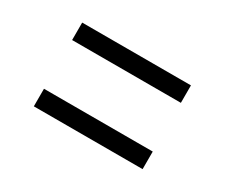

<svg xmlns="http://www.w3.org/2000/svg" viewBox="-70 -666 808 691"><g transform="rotate(30 334.5 -321.0)"><path d="M560.5 -495V-422.5H108.5V-495ZM560.5 -220V-147H108.5V-220Z"/></g></svg>

Font: Merriweather Light 18pt
Style: Regular
Weight: 400
Version: Version 2.100